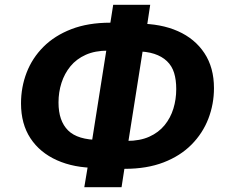

<svg xmlns="http://www.w3.org/2000/svg" viewBox="-20 -757 948 804"><path d="M333 27 351 -81 394 -54H384Q290 -54 218.5 -86Q147 -118 107.5 -178Q68 -238 68 -324Q68 -392 91.5 -453Q115 -514 162 -561Q209 -608 279 -635Q349 -662 442 -662H472L438 -635L454 -737H609L593 -631L549 -658H559Q654 -658 725 -626.5Q796 -595 836 -534.5Q876 -474 876 -388Q876 -321 852.5 -260Q829 -199 782 -151.5Q735 -104 665 -77Q595 -50 502 -50H471L505 -77L489 27ZM362 -146 429 -570 456 -545H432Q378 -545 339 -527.5Q300 -510 275 -479.5Q250 -449 237.5 -410Q225 -371 225 -328Q225 -289 235 -260Q245 -231 265 -211Q285 -191 318 -181Q351 -171 397 -171H406ZM514 -142 487 -167H512Q566 -167 605 -184.5Q644 -202 669 -232.5Q694 -263 706 -302Q718 -341 718 -384Q718 -423 709 -452Q700 -481 679 -501Q658 -521 626 -531.5Q594 -542 548 -542H538L581 -566Z"/></svg>

Font: Nunito Sans 12pt ExtraBold
Style: Italic
Weight: 800
Italic angle: -9°
Designer: Vernon Adams
Foundry: Vernon Adams
Version: Version 3.101;gftools[0.9.27]